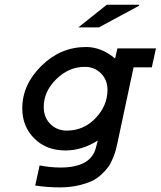

<svg xmlns="http://www.w3.org/2000/svg" viewBox="-20 -647 680 812"><path d="M476.6 -442.4H639.6L622.1 -362.3H544.9L476.6 -42Q472.7 -24.4 469.7 -12.7Q466.8 -1 458 21Q449.2 43 439 57.6Q428.7 72.3 409.7 90.3Q390.6 108.4 367.2 119.1Q343.8 129.9 309.1 137.7Q274.4 145.5 232.4 145.5Q181.6 145.5 128.9 137.7L147.5 52.7Q193.4 61.5 235.4 61.5Q364.3 61.5 385.7 -22.5L393.6 -52.7Q327.1 -10.7 256.8 -10.7Q175.8 -10.7 125 -61.5Q74.2 -112.3 74.2 -188.5Q74.2 -289.1 155.3 -368.7Q236.3 -448.2 343.8 -448.2Q409.2 -448.2 466.8 -399.4ZM262.7 -94.7Q334 -94.7 384.3 -147.5Q434.6 -200.2 434.6 -267.6Q434.6 -308.6 407.2 -336.4Q379.9 -364.3 338.9 -364.3Q270.5 -364.3 217.8 -312Q165 -259.8 165 -195.3Q165 -150.4 192.9 -122.6Q220.7 -94.7 262.7 -94.7ZM568.4 -623 398.4 -531.2H311.5L431.6 -627H568.4Z"/></svg>

Font: Thabit-Bold-Oblique
Style: Bold Oblique
Weight: 700
Designer: Regenerated by Nadim Shaikli
Foundry: MAK Alagha
Version: 0.01